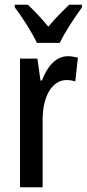

<svg xmlns="http://www.w3.org/2000/svg" viewBox="-20 -786 364 806"><path d="M135 -606H231C252 -651 295 -715 324 -755V-766H270C238 -734 216 -714 183 -674C154 -709 121 -744 97 -766H42V-755C76 -711 115 -648 135 -606ZM265 -550C215 -550 178 -507 156 -448H150L137 -540H64V0H159V-280C158 -379 197 -450 260 -450C272 -450 286 -448 296 -444L307 -544C291 -548 278 -550 265 -550Z"/></svg>

Font: Noto Sans Sinhala UI ExtraCondensed Medium
Style: Regular
Weight: 500
Width: 2
Designer: Jelle Bosma - Monotype Design Team
Foundry: Monotype Imaging Inc.
Version: Version 2.006